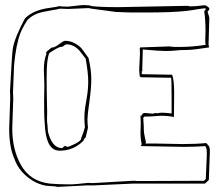

<svg xmlns="http://www.w3.org/2000/svg" viewBox="-20 -719 870 753"><path d="M594 -156 696 -154Q748 -154 789 -158L797 -149L801 -143Q803 -133 803 -132V-122L799 -13L784 1H502L350 8H322Q318 8 206 14Q203 13 196 12L168 10Q165 10 164 9L165 10Q123 4 87 -25.5Q51 -55 37 -95Q16 -141 16 -213L20 -330V-344Q20 -356 19 -358Q27 -508 30 -527Q37 -571 78 -647Q111 -680 174 -688Q204 -692 213 -695Q221 -693 247 -693L302 -699H313L330 -698L341 -695Q372 -691 445 -691L708 -696Q723 -696 723 -695L722 -694Q749 -694 777 -698H786Q801 -690 801 -685Q801 -680 794 -673Q801 -652 801 -649L798 -550V-543Q799 -540 800 -533Q737 -523 711.5 -523Q686 -523 670 -521Q654 -519 629 -519Q604 -519 540 -525L538 -452V-438L536 -441V-428L655 -426Q663 -405 663 -356Q663 -307 662.5 -288.5Q662 -270 662 -260Q642 -265 609 -265L567 -262H550Q542 -262 542 -255L544 -219V-211Q544 -198 548 -181.5Q552 -165 552 -160.5Q552 -156 549 -156ZM787 -17 791 -108V-124Q791 -138 785 -146Q743 -143 702 -143L536 -146L532 -148Q532 -149 536 -153Q531 -172 531 -200L532 -235L531 -264L534 -269L537 -262V-267Q537 -276 550 -276L579 -273Q587 -276 595 -276L594 -274Q604 -277 616.5 -277Q629 -277 653 -274V-335Q653 -404 651 -414L532 -416L528 -420Q526 -438 526 -447L529 -510L528 -529L530 -533L644 -537Q658 -535 666 -535H688Q733 -535 786 -543V-548Q785 -549 785 -561L786 -596Q786 -641 781 -675Q787 -681 787 -683.5Q787 -686 784 -686.5Q781 -687 754 -682.5Q727 -678 709 -676Q655 -670 553 -670H500Q482 -670 440 -672H436L339 -685L329 -687H320L251 -684H243L215 -685Q204 -682 182 -678.5Q160 -675 147 -672Q111 -664 88 -641Q62 -602 53 -568.5Q44 -535 40 -504.5Q36 -474 35 -459.5Q34 -445 33 -408Q32 -371 31 -359L32 -331L28 -216Q28 -134 61 -74Q97 -8 175 1L206 3Q222 4 242 4H262Q273 4 327 -2Q328 -1 346 -1L500 -10Q517 -10 518 -9L780 -10ZM154 -385 152 -445Q152 -483 162 -507Q161 -508 161 -512Q161 -516 170 -522.5Q179 -529 181 -532Q194 -532 211.5 -545.5Q229 -559 235 -559Q257 -559 275.5 -548Q294 -537 301.5 -527Q309 -517 327 -492Q338 -446 338 -409Q338 -372 330.5 -319.5Q323 -267 323 -251.5Q323 -236 325 -218L316 -180Q312 -178 310 -173Q308 -168 306 -166Q268 -128 214 -128Q165 -128 157 -213L154 -255Q153 -270 153 -328ZM236 -147 243 -143Q251 -143 274.5 -155Q298 -167 298 -175V-176Q309 -204 313 -220Q311 -238 311 -257.5Q311 -277 314 -298L320 -334Q326 -367 326 -400Q326 -433 316 -489L292 -520Q269 -545 242 -545Q236 -545 231 -540Q226 -535 218 -535Q210 -535 175 -512Q172 -510 172 -508V-507Q163 -484 163 -419Q163 -354 164 -325L165 -282Q165 -277 164.5 -258Q164 -239 166 -230L168 -203Q184 -138 224 -138Q233 -147 236 -147Z"/></svg>

Font: Londrina Sketch
Style: Regular
Weight: 400
Designer: Marcelo Magalhaes
Foundry: Marcelo Magalhaes
Version: Version 1.001 2011